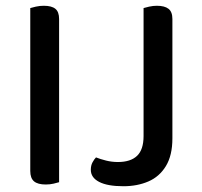

<svg xmlns="http://www.w3.org/2000/svg" viewBox="-20 -634 701 666"><path d="M85 -379H185V-2Q179 0 166 3Q153 6 139 6Q111 6 98 -5Q85 -16 85 -41ZM185 -279H85V-606Q91 -608 104.5 -611Q118 -614 132 -614Q159 -614 172 -603.5Q185 -593 185 -568ZM478 -289H578V-154Q578 -95 555.5 -58Q533 -21 494.5 -4.5Q456 12 408 12Q353 12 324 -3Q295 -18 295 -45Q295 -60 301 -71Q307 -82 313 -88Q328 -82 348 -77Q368 -72 389 -72Q433 -72 455.5 -93.5Q478 -115 478 -162ZM578 -255H478V-606Q484 -608 497.5 -611Q511 -614 524 -614Q551 -614 564.5 -603.5Q578 -593 578 -568Z"/></svg>

Font: Baloo Tamma 2 Medium
Style: Regular
Weight: 500
Designer: Divya Kowshik, Shuchita Grover and Ek Type
Foundry: Ek Type
Version: Version 1.700